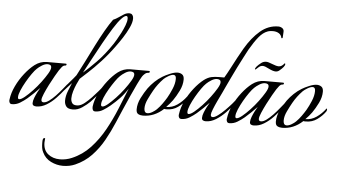

<svg xmlns="http://www.w3.org/2000/svg" viewBox="-60 -717 2060 1172"><g transform="rotate(5 970.0 -131.5)"><path d="M170 3Q160 3 153 -1Q146 -5 146 -16Q146 -30 153 -48Q160 -66 169 -83.5Q178 -101 185 -112Q150 -75 112 -42Q93 -26 70 -12Q47 2 21 2Q11 2 7 -4.5Q3 -11 3 -20Q3 -25 4 -27Q9 -66 29 -108Q49 -150 78 -187Q107 -224 137 -247Q171 -273 212 -273H327Q332 -273 332 -269Q332 -261 323 -261Q313 -261 303 -248.5Q293 -236 288 -228Q281 -217 266 -191Q251 -165 235.5 -134.5Q220 -104 209 -78Q198 -52 198 -40Q198 -26 212 -26Q227 -26 246 -40Q265 -54 284.5 -74.5Q304 -95 320.5 -115.5Q337 -136 347 -148Q353 -142 346.5 -131.5Q340 -121 335 -115Q315 -89 289 -61.5Q263 -34 232.5 -15.5Q202 3 170 3ZM62 -32Q74 -32 95.5 -49.5Q117 -67 142 -93.5Q167 -120 189 -149.5Q211 -179 225.5 -203.5Q240 -228 240 -241Q240 -252 233.5 -256Q227 -260 217 -260Q201 -260 182.5 -248.5Q164 -237 153 -226Q141 -215 124.5 -191.5Q108 -168 92 -140Q76 -112 65 -86Q54 -60 54 -44Q54 -32 62 -32Z M394 2Q364 2 353 -12.5Q342 -27 342 -48Q342 -76 354.5 -108Q367 -140 375 -158Q362 -144 350 -131Q338 -118 333 -112Q330 -108 328 -108Q326 -108 326 -113Q326 -121 331 -128Q345 -146 363 -166Q381 -186 398 -208Q418 -245 442.5 -294.5Q467 -344 493.5 -396.5Q520 -449 545.5 -493.5Q571 -538 591 -565Q608 -572 623.5 -583Q639 -594 654.5 -603.5Q670 -613 687 -613Q698 -613 703.5 -607Q709 -601 711 -593Q712 -590 712 -582Q712 -559 696.5 -526Q681 -493 660.5 -461.5Q640 -430 625 -410Q585 -354 543 -308.5Q501 -263 467.5 -232.5Q434 -202 419 -188Q412 -175 402.5 -153.5Q393 -132 386 -108.5Q379 -85 379 -65Q379 -48 387 -36.5Q395 -25 414 -25Q417 -25 420 -25Q423 -25 427 -26Q444 -29 464 -45Q484 -61 504 -82Q524 -103 540 -122Q547 -130 553 -137.5Q559 -145 561 -148Q568 -141 560.5 -130.5Q553 -120 548 -113Q541 -104 528 -88.5Q515 -73 498 -55Q479 -36 451 -17Q423 2 394 2ZM436 -228Q467 -254 514.5 -302.5Q562 -351 608 -420Q613 -428 624.5 -447Q636 -466 648.5 -490.5Q661 -515 670 -538.5Q679 -562 679 -579Q679 -595 670 -595Q659 -595 641 -576Q620 -554 593.5 -511.5Q567 -469 538 -417Q509 -365 482.5 -315Q456 -265 436 -228Z M363 350Q325 350 289.5 332.5Q254 315 237 279Q230 266 228 251.5Q226 237 226 223V213Q226 205 228 198Q230 191 239 191Q241 191 241 193Q241 199 240 205Q239 211 239 218Q239 264 268.5 288Q298 312 342 312Q360 312 379 308Q398 304 414 297Q478 270 525.5 219Q573 168 608.5 104Q644 40 671.5 -27.5Q699 -95 723 -155Q702 -121 677 -94.5Q652 -68 621 -42Q602 -26 579.5 -12Q557 2 531 2Q521 2 517 -4.5Q513 -11 513 -20V-27Q518 -66 538.5 -108Q559 -150 588 -187Q617 -224 647 -247Q681 -273 722 -273H837Q842 -273 842 -269Q842 -261 833 -261Q822 -261 812 -252Q802 -243 797 -235Q787 -219 771 -186Q755 -153 736 -110.5Q717 -68 698 -24.5Q679 19 663 57Q639 114 608.5 168.5Q578 223 536.5 266.5Q495 310 438 335Q404 350 363 350ZM572 -32Q584 -32 605 -49.5Q626 -67 651 -93.5Q676 -120 698 -149.5Q720 -179 734.5 -203.5Q749 -228 749 -241Q749 -252 742.5 -256Q736 -260 726 -260Q710 -260 692 -248.5Q674 -237 663 -226Q651 -215 634.5 -191.5Q618 -168 601.5 -140Q585 -112 574 -86Q563 -60 563 -44Q563 -32 572 -32Z M823 2Q807 2 794.5 -4.5Q782 -11 782 -33Q782 -68 800 -103.5Q818 -139 837 -166Q854 -189 875.5 -209.5Q897 -230 922 -245Q938 -255 965.5 -266.5Q993 -278 1012 -278Q1028 -278 1040 -269.5Q1052 -261 1052 -239Q1052 -205 1034.5 -169.5Q1017 -134 998 -107Q989 -95 980 -84.5Q971 -74 960 -63Q997 -63 1028 -84.5Q1059 -106 1082 -137L1084 -139Q1087 -139 1087 -133Q1087 -126 1083 -120Q1063 -92 1033 -70.5Q1003 -49 965 -49Q961 -49 957 -49Q953 -49 949 -50Q893 2 823 2ZM849 -15Q863 -15 879.5 -25Q896 -35 905 -44Q922 -61 936 -80.5Q950 -100 962 -120Q976 -144 990 -177Q1004 -210 1004 -239Q1004 -262 988 -262Q975 -262 956.5 -251Q938 -240 929 -231Q895 -196 872 -155Q859 -132 844 -101Q829 -70 829 -44Q829 -40 829.5 -36.5Q830 -33 831 -29Q835 -15 849 -15Z M1208 3Q1198 3 1191 -1Q1184 -5 1184 -16Q1184 -30 1191 -48Q1198 -66 1207 -83.5Q1216 -101 1223 -112Q1188 -75 1150 -42Q1131 -26 1108 -12Q1085 2 1059 2Q1049 2 1045 -4.5Q1041 -11 1041 -20Q1041 -25 1042 -27Q1047 -66 1067 -108Q1087 -150 1116 -187Q1145 -224 1175 -247Q1198 -264 1219 -268.5Q1240 -273 1265 -273H1298Q1314 -300 1331.5 -333.5Q1349 -367 1366.5 -400Q1384 -433 1399 -458Q1440 -528 1489.5 -570Q1539 -612 1600 -612Q1613 -612 1624 -604.5Q1635 -597 1634 -582L1632 -546Q1632 -545 1630 -543.5Q1628 -542 1627 -542Q1626 -542 1624 -544Q1621 -562 1606 -571.5Q1591 -581 1569 -581Q1562 -581 1553.5 -580Q1545 -579 1537 -576Q1509 -566 1484 -535.5Q1459 -505 1430 -455Q1420 -436 1404 -405.5Q1388 -375 1370.5 -340Q1353 -305 1337.5 -272Q1322 -239 1311 -216Q1306 -204 1294 -179.5Q1282 -155 1268.5 -126.5Q1255 -98 1245.5 -74Q1236 -50 1236 -40Q1236 -26 1248 -26Q1260 -26 1280 -40.5Q1300 -55 1321.5 -76.5Q1343 -98 1360.5 -118Q1378 -138 1385 -148Q1388 -145 1388 -141Q1388 -134 1382.5 -127Q1377 -120 1373 -115Q1355 -91 1328.5 -63.5Q1302 -36 1271 -16.5Q1240 3 1208 3ZM1100 -32Q1112 -32 1133.5 -49.5Q1155 -67 1180 -93.5Q1205 -120 1227 -149.5Q1249 -179 1263.5 -203.5Q1278 -228 1278 -241Q1278 -252 1271.5 -256Q1265 -260 1255 -260Q1239 -260 1220.5 -248.5Q1202 -237 1191 -226Q1179 -215 1162.5 -191.5Q1146 -168 1130 -140Q1114 -112 1103 -86Q1092 -60 1092 -44Q1092 -32 1100 -32Z M1502 3Q1492 3 1485 -1Q1478 -5 1478 -16Q1478 -30 1485 -48Q1492 -66 1501 -83.5Q1510 -101 1517 -112Q1482 -75 1444 -42Q1425 -26 1402 -12Q1379 2 1353 2Q1343 2 1339 -4.5Q1335 -11 1335 -20Q1335 -25 1336 -27Q1341 -66 1361 -108Q1381 -150 1410 -187Q1439 -224 1469 -247Q1503 -273 1544 -273H1659Q1664 -273 1664 -269Q1664 -261 1655 -261Q1645 -261 1635 -248.5Q1625 -236 1620 -228Q1613 -217 1598 -191Q1583 -165 1567.5 -134.5Q1552 -104 1541 -78Q1530 -52 1530 -40Q1530 -26 1544 -26Q1559 -26 1578 -40Q1597 -54 1616.5 -74.5Q1636 -95 1652.5 -115.5Q1669 -136 1679 -148Q1685 -142 1678.5 -131.5Q1672 -121 1667 -115Q1647 -89 1621 -61.5Q1595 -34 1564.5 -15.5Q1534 3 1502 3ZM1394 -32Q1406 -32 1427.5 -49.5Q1449 -67 1474 -93.5Q1499 -120 1521 -149.5Q1543 -179 1557.5 -203.5Q1572 -228 1572 -241Q1572 -252 1565.5 -256Q1559 -260 1549 -260Q1533 -260 1514.5 -248.5Q1496 -237 1485 -226Q1473 -215 1456.5 -191.5Q1440 -168 1424 -140Q1408 -112 1397 -86Q1386 -60 1386 -44Q1386 -32 1394 -32ZM1607 -337Q1591 -337 1565 -350Q1539 -364 1526 -364Q1511 -364 1498 -351Q1485 -338 1481 -338Q1480 -339 1480 -340Q1480 -354 1515 -381Q1528 -391 1545 -391Q1557 -391 1584 -380Q1608 -370 1623 -370Q1642 -370 1657 -391Q1662 -391 1662 -387Q1662 -372 1629 -345Q1619 -337 1607 -337Z M1676 2Q1660 2 1647.5 -4.5Q1635 -11 1635 -33Q1635 -68 1653 -103.5Q1671 -139 1690 -166Q1707 -189 1728.5 -209.5Q1750 -230 1775 -245Q1791 -255 1818.5 -266.5Q1846 -278 1865 -278Q1881 -278 1893 -269.5Q1905 -261 1905 -239Q1905 -205 1887.5 -169.5Q1870 -134 1851 -107Q1842 -95 1833 -84.5Q1824 -74 1813 -63Q1850 -63 1881 -84.5Q1912 -106 1935 -137L1937 -139Q1940 -139 1940 -133Q1940 -126 1936 -120Q1916 -92 1886 -70.5Q1856 -49 1818 -49Q1814 -49 1810 -49Q1806 -49 1802 -50Q1746 2 1676 2ZM1702 -15Q1716 -15 1732.5 -25Q1749 -35 1758 -44Q1775 -61 1789 -80.5Q1803 -100 1815 -120Q1829 -144 1843 -177Q1857 -210 1857 -239Q1857 -262 1841 -262Q1828 -262 1809.5 -251Q1791 -240 1782 -231Q1748 -196 1725 -155Q1712 -132 1697 -101Q1682 -70 1682 -44Q1682 -40 1682.5 -36.5Q1683 -33 1684 -29Q1688 -15 1702 -15Z"/></g></svg>

Font: Italianno
Style: Regular
Weight: 400
Designer: Robert E. Leuschke
Foundry: Robert E. Leuschke
Version: Version 1.100; ttfautohint (v1.8.3)